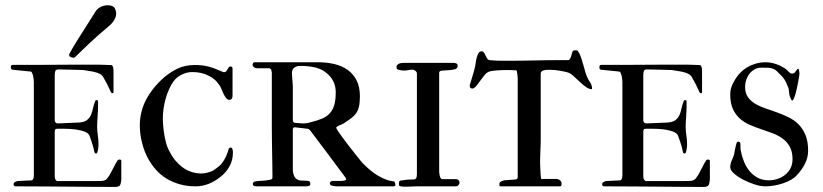

<svg xmlns="http://www.w3.org/2000/svg" viewBox="-20 -723 3193 745"><path d="M204.1 -244.1 287.6 -247.6Q307.1 -249 317.4 -257.1Q327.6 -265.1 332.8 -276.6Q337.9 -288.1 340.6 -301.8Q343.3 -315.4 348.6 -328.6Q350.1 -334.5 353.5 -334.5Q360.4 -334.5 360.4 -331.1V-311.5Q360.4 -292 358.6 -269.3Q356.9 -246.6 356.9 -230.5Q356.9 -214.8 359.6 -197.3Q362.3 -179.7 362.3 -161.1Q362.3 -158.7 361.8 -153.3Q361.3 -147.9 360.4 -142.1Q359.4 -136.2 357.7 -131.8Q356 -127.4 353 -127.4Q347.7 -127.4 346.4 -132.6Q345.2 -137.7 344.2 -142.1Q343.3 -147.9 340.8 -156.2Q338.4 -164.6 335.4 -173.1Q332.5 -181.6 330.1 -188.5Q327.6 -195.3 326.7 -197.8Q322.3 -206.5 309.6 -211.7Q296.9 -216.8 281 -219.5Q265.1 -222.2 248.3 -222.9Q231.4 -223.6 218.8 -223.6H204.1Q196.3 -223.6 194.3 -220.5Q192.4 -217.3 192.4 -210.4V-39.1Q192.4 -24.4 201.7 -20.5H350.1Q359.9 -20.5 370.4 -20.8Q380.9 -21 384.3 -22.9Q391.6 -24.9 396.7 -31.5Q401.9 -38.1 405.3 -43.9Q406.7 -46.4 410.9 -54.2Q415 -62 419.7 -71Q424.3 -80.1 428.5 -87.9Q432.6 -95.7 434.6 -98.1Q437.5 -104 444.3 -104Q448.7 -104 450.7 -100.6V-27.8Q450.7 -23.4 450 -19.8Q449.2 -16.1 448.2 -10.7Q446.3 -3.9 443.4 -1.7Q440.4 0.5 432.1 2.4Q382.8 2.4 338.6 2Q294.4 1.5 249 1.2Q203.6 1 153.3 0.5Q103 0 41 0Q32.7 0 32.7 -8.3Q32.7 -13.7 38.1 -16.6Q43.5 -19.5 47.9 -20.5Q50.8 -20.5 57.4 -21Q64 -21.5 71.8 -21.7Q79.6 -22 86.9 -22.5Q94.2 -22.9 99.6 -22.9Q111.3 -22.9 111.3 -41.5V-401.9Q111.3 -410.2 109.6 -422.4Q107.9 -434.6 103 -442.9Q99.6 -445.3 99.6 -445.3L31.2 -452.1Q22 -452.1 22 -461.4Q22 -463.9 22.9 -467.5Q23.9 -471.2 29.3 -471.2H109.4Q156.2 -471.2 201.7 -471.7Q247.1 -472.2 285.2 -472.2H354.5Q362.3 -472.2 370.8 -471.9Q379.4 -471.7 387.2 -471.4Q395 -471.2 401.4 -470.9Q407.7 -470.7 411.1 -470.7Q414.6 -470.2 416.5 -467.3Q418.5 -464.4 419.2 -460.2Q419.9 -456.1 420.2 -451.9Q420.4 -447.8 420.4 -445.3V-365.7Q420.4 -361.3 417 -361.3Q411.6 -361.3 408.9 -368.4Q406.2 -375.5 400.9 -385.3Q396.5 -396 390.1 -406.7Q383.8 -417.5 380.9 -423.3Q376.5 -431.6 367.4 -436.3Q358.4 -440.9 347.2 -443.6Q335.9 -446.3 324.2 -447.8Q312.5 -449.2 303.7 -451.2Q300.8 -451.2 288.6 -451.7Q276.4 -452.1 261 -452.4Q245.6 -452.6 230.7 -453.1Q215.8 -453.6 207.5 -453.6Q197.3 -453.6 194.8 -447.8Q192.4 -441.9 192.4 -430.2V-255.9Q192.4 -251.5 195.6 -247.8Q198.7 -244.1 204.1 -244.1ZM430.7 -668Q430.7 -658.2 422.9 -644.8Q415 -631.3 399.4 -619.1Q382.3 -605 365.2 -589.8Q348.1 -574.7 331.5 -559.3Q314.9 -543.9 300 -529.3Q285.2 -514.6 272.5 -502.4Q270 -500 267.8 -499.5Q265.6 -499 264.6 -499Q260.7 -499 254.6 -501.5Q248.5 -503.9 248.5 -509.3Q248.5 -510.3 248.5 -511.7Q248.5 -513.2 249.5 -514.6Q260.3 -535.6 285.4 -575.2Q310.5 -614.7 350.6 -678.2Q357.4 -689.5 370.4 -696Q383.3 -702.6 397.9 -702.6Q416.5 -702.6 423.6 -693.4Q430.7 -684.1 430.7 -668Z M882.3 -458V-350.6Q882.3 -344.7 879.2 -340.1Q876 -335.4 870.6 -335.4Q863.3 -335.4 857.7 -342.3Q852.1 -349.1 847.7 -358.2Q843.3 -367.2 839.6 -376.5Q835.9 -385.7 832.5 -391.1Q827.1 -398.4 822.5 -404.1Q817.9 -409.7 812.5 -414.3Q807.1 -418.9 800.8 -422.9Q794.4 -426.8 786.6 -430.7Q774.9 -436.5 760 -439.9Q745.1 -443.4 725.1 -443.4Q705.6 -443.4 685.5 -433.8Q665.5 -424.3 653.3 -407.2Q644 -394.5 636.5 -377.9Q628.9 -361.3 623.3 -342Q617.7 -322.8 614.7 -302Q611.8 -281.2 611.8 -261.2Q611.8 -255.4 612.8 -240.5Q613.8 -225.6 616.5 -207Q619.1 -188.5 624.3 -168.9Q629.4 -149.4 638.2 -134.3Q656.7 -97.7 687.7 -74.2Q718.8 -50.8 759.8 -49.8Q772 -49.8 783.4 -52.7Q794.9 -55.7 804.7 -60.1Q806.6 -61 811 -64Q815.4 -66.9 820.3 -70.6Q825.2 -74.2 829.8 -78.1Q834.5 -82 836.9 -84.5Q843.3 -91.8 848.6 -100.6Q854 -109.4 857.7 -117.9Q861.3 -126.5 863.8 -133.5Q866.2 -140.6 867.2 -144.5Q868.7 -150.4 876.5 -150.4Q878.9 -150.4 880.4 -147.9Q881.8 -145.5 882.6 -142.3Q883.3 -139.2 883.5 -136.2Q883.8 -133.3 883.8 -131.8Q883.8 -102.1 870.8 -78.1Q857.9 -54.2 835.9 -37.1Q814.9 -20 790.5 -10Q766.1 0 738.8 0Q705.1 0 677 -8.1Q648.9 -16.1 626.2 -30Q603.5 -43.9 586.2 -63.2Q568.8 -82.5 556.2 -105Q540.5 -132.3 531.5 -167.5Q522.5 -202.6 522.5 -235.8Q522.5 -289.1 546.4 -335.2Q570.3 -381.3 616.2 -422.4Q643.6 -445.3 671.6 -458Q699.7 -470.7 735.4 -470.7Q749.5 -470.7 762 -469.5Q774.4 -468.3 787.4 -465.1Q800.3 -461.9 814.5 -456.5Q828.6 -451.2 846.2 -443.4Q846.7 -442.9 849.1 -442.9Q855 -442.9 857.9 -446.3Q860.8 -449.7 863 -454.1Q865.2 -458.5 867.7 -461.9Q870.1 -465.3 875.5 -465.3Q877.4 -465.3 879.9 -462.9Q882.3 -460.4 882.3 -458Z M1112.8 -439.5Q1112.8 -437.5 1113.3 -429.7Q1113.8 -421.9 1114.5 -413.1Q1115.2 -404.3 1115.7 -396.5Q1116.2 -388.7 1116.2 -386.7V-258.3Q1116.2 -249.5 1122.1 -246.6Q1123 -246.6 1127.4 -246.1Q1131.8 -245.6 1137 -245.4Q1142.1 -245.1 1147.2 -244.6Q1152.3 -244.1 1155.3 -244.1Q1171.9 -244.1 1186.5 -249Q1210.9 -254.9 1229 -262.5Q1247.1 -270 1259 -282.7Q1271 -295.4 1276.9 -314.9Q1282.7 -334.5 1282.7 -364.7Q1282.7 -404.8 1255.9 -431.6Q1235.4 -452.6 1208 -460Q1180.7 -467.3 1144 -467.3Q1130.9 -467.3 1121.8 -460.4Q1112.8 -453.6 1112.8 -439.5ZM1259.8 -10.7Q1259.8 -18.6 1269 -21H1305.7Q1310.1 -22 1314.5 -22.2Q1318.8 -22.5 1320.8 -24.4Q1323.2 -25.9 1323.2 -27.8Q1323.2 -29.8 1320.8 -33.7Q1287.1 -79.1 1253.2 -124.5Q1219.2 -169.9 1184.1 -216.3Q1182.1 -218.3 1179.4 -220.7Q1176.8 -223.1 1174.8 -223.1L1125.5 -229H1124Q1116.2 -229 1116.2 -219.7V-70.3Q1116.2 -51.3 1120.8 -41.3Q1125.5 -31.2 1132.3 -27.1Q1139.2 -22.9 1147.7 -22.5Q1156.2 -22 1163.6 -22Q1171.9 -22 1178 -20.5Q1184.1 -19 1184.1 -9.3Q1184.1 -3.4 1178.7 -1.7Q1173.3 0 1168 0H972.7Q968.3 0 964.6 -2.4Q960.9 -4.9 960.9 -9.3Q960.9 -14.6 967.8 -18.6Q972.7 -20 984.1 -20.8Q995.6 -21.5 1007.3 -22.5Q1019 -23.4 1028.1 -25.6Q1037.1 -27.8 1037.1 -32.7V-49.8Q1037.1 -72.8 1036.6 -91.8Q1036.1 -110.8 1035.9 -130.6Q1035.6 -150.4 1035.2 -172.9Q1034.7 -195.3 1034.7 -224.6V-379.9V-441.9Q1033.7 -443.8 1033.4 -448Q1033.2 -452.1 1031.2 -454.6Q1030.3 -455.6 1029.1 -456.1Q1027.8 -456.5 1026.9 -457Q1025.4 -457.5 1024.9 -458H979.5Q974.1 -458 968.5 -460.4Q962.9 -462.9 960.9 -467.3Q960.4 -467.8 960.4 -468.8Q960 -469.2 960 -470.7Q960 -473.6 961.7 -477.5Q963.4 -481.4 967.8 -481.4H1214.4Q1248 -481.4 1277.6 -474.4Q1307.1 -467.3 1329.1 -451.7Q1351.1 -436 1363.8 -410.9Q1376.5 -385.7 1376.5 -349.6Q1376.5 -325.7 1373 -310.3Q1369.6 -294.9 1362.3 -284.2Q1355 -273.4 1343.8 -265.1Q1332.5 -256.8 1317.4 -246.6Q1314.5 -244.1 1308.8 -241.7Q1303.2 -239.3 1297.9 -237.1Q1292.5 -234.9 1288.6 -232.4Q1284.7 -230 1284.7 -227.1Q1284.7 -224.6 1291.7 -214.1Q1298.8 -203.6 1309.3 -189Q1319.8 -174.3 1332.8 -158Q1345.7 -141.6 1357.2 -127Q1368.7 -112.3 1377.2 -101.8Q1385.7 -91.3 1388.2 -88.9Q1401.4 -75.7 1414.8 -64.2Q1428.2 -52.7 1443.1 -43.5Q1458 -34.2 1474.6 -27.6Q1491.2 -21 1510.3 -18.6Q1514.2 -11.7 1514.2 -6.8Q1514.2 -2.4 1512.5 -1.2Q1510.7 0 1503.9 0H1317.4H1288.6Q1287.1 0 1282.5 -0.2Q1277.8 -0.5 1272.7 -1.5Q1267.6 -2.4 1263.7 -4.6Q1259.8 -6.8 1259.8 -10.7Z M1684.1 -440.9V-58.1Q1684.1 -55.7 1684.6 -50.8Q1685.1 -45.9 1686.3 -40.8Q1687.5 -35.6 1689.9 -31.7Q1692.4 -27.8 1696.8 -27.8H1750.5Q1755.9 -27.8 1759.5 -23.4Q1763.2 -19 1763.2 -13.7Q1763.2 -9.3 1758.8 -4.6Q1754.4 0 1750 0H1596.7Q1586.9 0 1577.1 0.7Q1567.4 1.5 1555.7 1.5Q1548.8 1.5 1542.5 1Q1536.1 0.5 1530.8 -1Q1527.8 -2.9 1527.8 -10.3Q1527.8 -20.5 1532.7 -22Q1544.9 -23.9 1553.7 -25.1Q1562.5 -26.4 1572.3 -26.4Q1580.1 -26.4 1583.3 -26.6Q1586.4 -26.9 1590.8 -27.8Q1597.7 -30.8 1597.7 -48.3V-437.5Q1597.7 -443.4 1592 -448Q1586.4 -452.6 1581.1 -452.6Q1569.8 -452.6 1563.7 -450.9Q1557.6 -449.2 1547.9 -449.2Q1541.5 -449.2 1535.2 -450.4Q1528.8 -451.7 1522.5 -453.6Q1519 -455.1 1519 -459.5Q1517.6 -465.8 1520.3 -469.7Q1522.9 -473.6 1527.8 -475.8Q1532.7 -478 1538.8 -478.5Q1544.9 -479 1550.3 -479H1726.1Q1738.8 -479 1742.2 -479Q1745.6 -479 1746.6 -478Q1755.9 -476.6 1755.9 -467.3Q1755.9 -457 1744.6 -454.1Q1733.4 -451.2 1720 -450.7Q1706.5 -450.2 1695.3 -449Q1684.1 -447.8 1684.1 -440.9Z M1917.5 -7.8Q1917.5 -15.1 1923.3 -18.3Q1929.2 -21.5 1936 -23.4Q1939 -23.4 1945.1 -23.9Q1951.2 -24.4 1958 -24.9Q1964.8 -25.4 1970.7 -25.9Q1976.6 -26.4 1979 -26.4Q1988.8 -27.3 1988.8 -35.6V-418.9Q1988.8 -420.4 1988.5 -423.8Q1988.3 -427.2 1987.8 -431.2Q1987.3 -435.1 1986.8 -439Q1986.3 -442.9 1985.8 -444.3Q1985.8 -445.3 1985.4 -447.3Q1984.9 -449.2 1982.4 -450.2Q1981 -450.2 1977.5 -450.4Q1974.1 -450.7 1970.2 -450.7Q1966.3 -450.7 1962.9 -450.9Q1959.5 -451.2 1958 -451.2H1939.5Q1931.6 -451.2 1922.4 -450.7Q1913.1 -450.2 1904.1 -449.5Q1895 -448.7 1887.7 -447.5Q1880.4 -446.3 1876 -444.3Q1867.7 -440.9 1859.1 -430.4Q1850.6 -419.9 1842.5 -408.4Q1834.5 -397 1826.9 -388.2Q1819.3 -379.4 1813 -379.4Q1802.7 -379.4 1802.7 -390.1V-392.6Q1808.1 -410.6 1813.7 -428.7Q1819.3 -446.8 1823.7 -465.3Q1824.7 -469.7 1825.9 -479.2Q1827.1 -488.8 1829.6 -498.8Q1832 -508.8 1836.4 -516.4Q1840.8 -523.9 1848.1 -523.9Q1854 -523.9 1857.4 -519.3Q1860.8 -514.6 1863.5 -508.5Q1866.2 -502.4 1869.6 -496.8Q1873 -491.2 1878.9 -489.7Q1898.4 -487.8 1911.1 -487.5Q1923.8 -487.3 1937 -487.3H1957.5Q2008.3 -487.3 2056.6 -488.5Q2105 -489.7 2155.8 -489.7H2181.2Q2190.4 -489.7 2192.9 -496.6Q2193.8 -498 2195.1 -501.7Q2196.3 -505.4 2197.5 -509.8Q2198.7 -514.2 2200 -518.3Q2201.2 -522.5 2202.1 -523.9Q2204.1 -526.9 2207.5 -527.3Q2210.9 -527.8 2213.4 -527.8Q2217.8 -527.8 2219.5 -527.3Q2221.2 -526.9 2223.1 -523.9Q2230.5 -512.7 2234.9 -499.3Q2239.3 -485.8 2243.2 -471.9Q2247.1 -458 2251 -444.3Q2254.9 -430.7 2260.7 -418.9Q2261.7 -416.5 2263.7 -413.3Q2265.6 -410.2 2267.6 -407Q2269.5 -403.8 2271.2 -401.4Q2272.9 -398.9 2273.4 -397.9Q2273.9 -396 2275.6 -390.4Q2277.3 -384.8 2277.3 -379.9Q2277.3 -377 2275.9 -377Q2266.1 -377 2255.1 -384.5Q2244.1 -392.1 2233.2 -402.1Q2222.2 -412.1 2211.7 -422.1Q2201.2 -432.1 2192.9 -437.5Q2187.5 -440.9 2177.2 -443.6Q2167 -446.3 2155.3 -448.2Q2143.6 -450.2 2132.8 -451.2Q2122.1 -452.1 2116.2 -452.1H2106.9Q2102.5 -452.1 2097.7 -451.7Q2092.8 -451.2 2088.4 -449.7Q2084 -448.2 2081.1 -445.3Q2078.1 -442.4 2078.1 -437.5V-181.6Q2078.1 -159.2 2076.9 -138.9Q2075.7 -118.7 2075.7 -101.6Q2075.7 -95.7 2075.9 -85.4Q2076.2 -75.2 2076.7 -64.2Q2077.1 -53.2 2077.9 -43.5Q2078.6 -33.7 2079.6 -28.8H2138.2Q2145.5 -28.8 2152.3 -23.7Q2159.2 -18.6 2159.2 -10.3Q2159.2 -7.8 2158.2 -3.9Q2157.2 0 2154.3 0H1970.7H1942.9H1924.3Q1918.9 0 1918.2 -1.5Q1917.5 -2.9 1917.5 -7.8Z M2487.8 -244.1 2571.3 -247.6Q2590.8 -249 2601.1 -257.1Q2611.3 -265.1 2616.5 -276.6Q2621.6 -288.1 2624.3 -301.8Q2627 -315.4 2632.3 -328.6Q2633.8 -334.5 2637.2 -334.5Q2644 -334.5 2644 -331.1V-311.5Q2644 -292 2642.3 -269.3Q2640.6 -246.6 2640.6 -230.5Q2640.6 -214.8 2643.3 -197.3Q2646 -179.7 2646 -161.1Q2646 -158.7 2645.5 -153.3Q2645 -147.9 2644 -142.1Q2643.1 -136.2 2641.4 -131.8Q2639.6 -127.4 2636.7 -127.4Q2631.3 -127.4 2630.1 -132.6Q2628.9 -137.7 2627.9 -142.1Q2627 -147.9 2624.5 -156.2Q2622.1 -164.6 2619.1 -173.1Q2616.2 -181.6 2613.8 -188.5Q2611.3 -195.3 2610.4 -197.8Q2606 -206.5 2593.3 -211.7Q2580.6 -216.8 2564.7 -219.5Q2548.8 -222.2 2532 -222.9Q2515.1 -223.6 2502.4 -223.6H2487.8Q2480 -223.6 2478 -220.5Q2476.1 -217.3 2476.1 -210.4V-39.1Q2476.1 -24.4 2485.4 -20.5H2633.8Q2643.6 -20.5 2654.1 -20.8Q2664.6 -21 2668 -22.9Q2675.3 -24.9 2680.4 -31.5Q2685.5 -38.1 2689 -43.9Q2690.4 -46.4 2694.6 -54.2Q2698.7 -62 2703.4 -71Q2708 -80.1 2712.2 -87.9Q2716.3 -95.7 2718.3 -98.1Q2721.2 -104 2728 -104Q2732.4 -104 2734.4 -100.6V-27.8Q2734.4 -23.4 2733.6 -19.8Q2732.9 -16.1 2731.9 -10.7Q2730 -3.9 2727.1 -1.7Q2724.1 0.5 2715.8 2.4Q2666.5 2.4 2622.3 2Q2578.1 1.5 2532.7 1.2Q2487.3 1 2437 0.5Q2386.7 0 2324.7 0Q2316.4 0 2316.4 -8.3Q2316.4 -13.7 2321.8 -16.6Q2327.1 -19.5 2331.5 -20.5Q2334.5 -20.5 2341.1 -21Q2347.7 -21.5 2355.5 -21.7Q2363.3 -22 2370.6 -22.5Q2377.9 -22.9 2383.3 -22.9Q2395 -22.9 2395 -41.5V-401.9Q2395 -410.2 2393.3 -422.4Q2391.6 -434.6 2386.7 -442.9Q2383.3 -445.3 2383.3 -445.3L2314.9 -452.1Q2305.7 -452.1 2305.7 -461.4Q2305.7 -463.9 2306.6 -467.5Q2307.6 -471.2 2313 -471.2H2393.1Q2439.9 -471.2 2485.4 -471.7Q2530.8 -472.2 2568.8 -472.2H2638.2Q2646 -472.2 2654.5 -471.9Q2663.1 -471.7 2670.9 -471.4Q2678.7 -471.2 2685.1 -470.9Q2691.4 -470.7 2694.8 -470.7Q2698.2 -470.2 2700.2 -467.3Q2702.1 -464.4 2702.9 -460.2Q2703.6 -456.1 2703.9 -451.9Q2704.1 -447.8 2704.1 -445.3V-365.7Q2704.1 -361.3 2700.7 -361.3Q2695.3 -361.3 2692.6 -368.4Q2689.9 -375.5 2684.6 -385.3Q2680.2 -396 2673.8 -406.7Q2667.5 -417.5 2664.6 -423.3Q2660.2 -431.6 2651.1 -436.3Q2642.1 -440.9 2630.9 -443.6Q2619.6 -446.3 2607.9 -447.8Q2596.2 -449.2 2587.4 -451.2Q2584.5 -451.2 2572.3 -451.7Q2560.1 -452.1 2544.7 -452.4Q2529.3 -452.6 2514.4 -453.1Q2499.5 -453.6 2491.2 -453.6Q2481 -453.6 2478.5 -447.8Q2476.1 -441.9 2476.1 -430.2V-255.9Q2476.1 -251.5 2479.2 -247.8Q2482.4 -244.1 2487.8 -244.1Z M2813.5 -73.7Q2813.5 -86.9 2819.3 -100.1Q2825.2 -113.3 2828.6 -124Q2828.6 -126.5 2829.8 -132.6Q2831.1 -138.7 2832.5 -145.5Q2834 -152.3 2835.4 -158.4Q2836.9 -164.6 2837.9 -167.5Q2839.4 -173.3 2845.7 -173.3Q2852.1 -173.3 2853 -164.1V-152.8Q2853 -145 2853.5 -142.1Q2854 -139.2 2855 -136.7Q2858.9 -115.2 2867.2 -95Q2875.5 -74.7 2888.7 -58.8Q2901.9 -43 2920.2 -33.2Q2938.5 -23.4 2962.9 -23.4Q2981 -23.4 2997.6 -29.1Q3014.2 -34.7 3027.1 -45.2Q3040 -55.7 3047.6 -70.8Q3055.2 -85.9 3055.2 -105Q3055.2 -134.3 3044.7 -153.3Q3034.2 -172.4 3017.3 -184.8Q3000.5 -197.3 2978.8 -205.6Q2957 -213.9 2934.3 -221.4Q2911.6 -229 2889.9 -238.3Q2868.2 -247.6 2851.3 -262.5Q2834.5 -277.3 2824 -299.8Q2813.5 -322.3 2813.5 -356.4Q2813.5 -367.7 2815.7 -377Q2817.9 -386.2 2821.3 -393.8Q2824.7 -401.4 2828.1 -407.2Q2831.5 -413.1 2834.5 -418Q2841.8 -429.7 2852.8 -441.2Q2863.8 -452.6 2878.4 -461.4Q2893.1 -470.2 2911.4 -475.8Q2929.7 -481.4 2951.2 -481.4Q2971.2 -481.4 2992.7 -473.9Q3014.2 -466.3 3031.2 -453.6Q3036.6 -448.2 3042 -442.9Q3047.4 -437.5 3052.7 -437.5Q3060.1 -437.5 3064.2 -442.1Q3068.4 -446.8 3073.7 -454.6Q3074.7 -455.1 3075.4 -455.6Q3076.2 -456.1 3077.1 -456.1Q3078.6 -456.1 3079.3 -453.6Q3080.1 -451.2 3080.8 -448Q3081.5 -444.8 3081.8 -441.4Q3082 -438 3082 -436.5Q3082 -435.1 3080.8 -426.8Q3079.6 -418.5 3077.4 -407Q3075.2 -395.5 3072.5 -382.6Q3069.8 -369.6 3066.7 -358.6Q3063.5 -347.7 3060.3 -340.3Q3057.1 -333 3054.2 -333Q3053.2 -333 3052.7 -333.5Q3051.3 -334.5 3050.8 -335.4Q3046.9 -342.8 3045.2 -347.7Q3043.5 -352.5 3042.7 -356.9Q3042 -361.3 3041.7 -365.7Q3041.5 -370.1 3040.5 -376Q3039.6 -383.3 3035.6 -390.1Q3029.8 -406.2 3022.7 -416.5Q3015.6 -426.8 3003.4 -437.5Q2996.1 -446.3 2989.5 -450.9Q2982.9 -455.6 2975.1 -457.8Q2967.3 -460 2957.5 -460.2Q2947.8 -460.4 2933.6 -460.4Q2919.9 -460.4 2908.4 -454.1Q2897 -447.8 2888.7 -437.5Q2880.4 -427.2 2875.7 -413.8Q2871.1 -400.4 2871.1 -386.2Q2871.1 -362.3 2881.6 -346.9Q2892.1 -331.5 2909.4 -321Q2926.8 -310.5 2948.7 -303Q2970.7 -295.4 2993.4 -287.4Q3016.1 -279.3 3038.1 -268.8Q3060.1 -258.3 3077.4 -241.5Q3094.7 -224.6 3105.2 -199.7Q3115.7 -174.8 3115.7 -137.7Q3115.7 -112.8 3103.8 -88.4Q3091.8 -64 3071.8 -43Q3063 -33.2 3049.3 -25.4Q3035.6 -17.6 3019.3 -12Q3002.9 -6.3 2984.6 -3.2Q2966.3 0 2948.7 0Q2931.2 0 2907.7 -7.6Q2884.3 -15.1 2863.3 -26.1Q2842.3 -37.1 2827.9 -50Q2813.5 -63 2813.5 -73.7Z"/></svg>

Font: IM FELL French Canon SC
Style: Regular
Weight: 400
Designer: Igino Marini
Foundry: Igino Marini
Version: 3.00